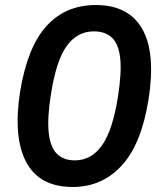

<svg xmlns="http://www.w3.org/2000/svg" viewBox="-20 -735 640 765"><path d="M270 10Q137 10 84.5 -89Q32 -188 60 -369Q89 -547 165 -631Q241 -715 362 -715Q492 -715 546.5 -620Q601 -525 572 -340Q544 -162 465.5 -76Q387 10 270 10ZM278 -96Q344 -96 386.5 -156Q429 -216 450 -350Q465 -445 459 -502Q453 -559 426.5 -584.5Q400 -610 354 -610Q288 -610 246 -552Q204 -494 183 -360Q168 -266 174 -207.5Q180 -149 206.5 -122.5Q233 -96 278 -96Z"/></svg>

Font: Mulish ExtraLight
Style: Italic
Weight: 200
Italic angle: -9°
Designer: Vernon Adams
Foundry: Vernon Adams
Version: Version 3.603